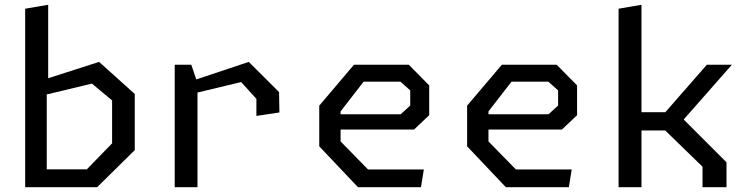

<svg xmlns="http://www.w3.org/2000/svg" viewBox="-20 -785 3140 805"><path d="M85.5 0H387L545 -155.5V-391L395.5 -525.5L182 -457V-765L85.5 -748.5ZM176 -75V-389L365.5 -434.5L450 -364V-184L344 -75Z M1055 -299 1151.5 -313.5 1150 -399 1023 -525.5 803 -452 782 -513.5H712.5V0H808V-397L991 -441L1055 -370.5Z M1481 0H1745L1757 -74.5H1523L1408 -192V-242H1716L1779.5 -302V-427L1694 -513.5H1464L1318.5 -342V-171.5ZM1408 -306V-318L1504.5 -442.5H1659L1700 -406V-342.5L1660 -306Z M2101 0H2365L2377 -74.5H2143L2028 -192V-242H2336L2399.5 -302V-427L2314 -513.5H2084L1938.5 -342V-171.5ZM2028 -306V-318L2124.5 -442.5H2279L2320 -406V-342.5L2280 -306Z M2925.5 0H3026V-104.5L2846.5 -284L3048.5 -513.5H2943.5L2769.5 -314.5H2669.5V-765L2573.5 -748.5V0H2669.5V-238H2769L2925.5 -86Z"/></svg>

Font: Monaspace Krypton
Style: Regular
Weight: 400
Designer: Riley Cran & the Lettermatic Team
Foundry: Lettermatic
Version: Version 1.200 (Monaspace Krypton)